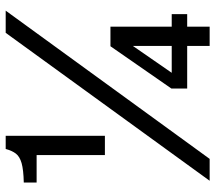

<svg xmlns="http://www.w3.org/2000/svg" viewBox="-60 -678 739 658"><g transform="rotate(-90 309.0 -349.5)"><path d="M106 -359V-593H12V-637Q56 -638 78.5 -644.5Q101 -651 111 -664Q121 -677 127 -699H172V-359ZM18 0 525 -699H601L93 0ZM480 0V-77H334V-131L479 -340H546V-130H589V-77H546V0ZM388 -130H480V-263Z"/></g></svg>

Font: Fragment Mono SC
Style: Regular
Weight: 400
Monospace: yes
Designer: Wei Huang based on Nimbus Sans by URW Studio, based on Helvetica by Max Miedinger.
Foundry: Wei Huang
Version: Version 1.012; ttfautohint (v1.8.4.7-5d5b)